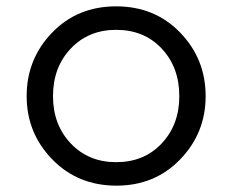

<svg xmlns="http://www.w3.org/2000/svg" viewBox="-20 -642 732 605"><path d="M347 -57Q225 -57 144.5 -140Q64 -223 64 -339Q64 -456 144 -539Q224 -622 346 -622Q468 -622 548 -539Q628 -456 628 -339Q628 -223 548 -140Q468 -57 347 -57ZM147 -339Q147 -249 203 -190Q259 -131 346 -131Q434 -131 489.5 -190Q545 -249 545 -339Q545 -430 489.5 -489Q434 -548 346 -548Q259 -548 203 -489Q147 -430 147 -339Z"/></svg>

Font: Palanquin
Style: Regular
Weight: 400
Designer: Pria Ravichandran
Version: Version 1.0.4